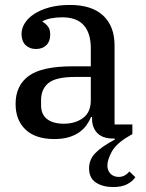

<svg xmlns="http://www.w3.org/2000/svg" viewBox="-20 -550 589 776"><path d="M437 206Q396 206 368 188Q340 170 340 130Q340 95 365 69Q390 43 444 14V10H438Q395 10 373.5 -12Q352 -34 352 -71V-77H348Q341 -60 329.5 -44Q318 -28 300.5 -15.5Q283 -3 258 4.5Q233 12 199 12Q124 12 83.5 -26Q43 -64 43 -130Q43 -204 96 -243Q149 -282 274 -282H347V-355Q347 -416 318.5 -448Q290 -480 232 -480Q207 -480 186.5 -476Q166 -472 152 -464V-462Q163 -456 173 -444Q183 -432 183 -410Q183 -383 167.5 -367.5Q152 -352 125 -352Q99 -352 83 -368Q67 -384 67 -413Q67 -435 80 -456Q93 -477 118 -493.5Q143 -510 179.5 -520Q216 -530 263 -530Q351 -530 397 -487Q443 -444 443 -366V-47H515V-8L498 2Q449 31 431.5 63.5Q414 96 414 119Q414 139 426.5 152Q439 165 460 165Q474 165 485 158.5Q496 152 503 143L527 166Q516 183 494 194.5Q472 206 437 206ZM238 -50Q284 -50 315.5 -73Q347 -96 347 -145V-239H284Q206 -239 176 -214.5Q146 -190 146 -145V-125Q146 -87 170.5 -68.5Q195 -50 238 -50Z"/></svg>

Font: IBM Plex Serif Text
Style: Regular
Weight: 450
Designer: Mike Abbink, Paul van der Laan, Pieter van Rosmalen
Foundry: Bold Monday
Version: Version 3.001